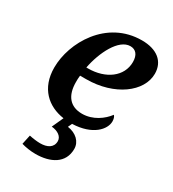

<svg xmlns="http://www.w3.org/2000/svg" viewBox="-189 -650 897 995"><g transform="rotate(30 259.5 -153.0)"><path d="M180 240C269 240 342 203 342 117C342 74 307 41 256 34L267 10C388 6 442 -58 442 -105C442 -120 438 -133 431 -139C403 -101 350 -61 285 -61C213 -61 176 -107 176 -188C176 -199 176 -213 178 -227H214C384 -227 509 -322 509 -429C509 -502 456 -546 365 -546C154 -546 41 -346 41 -197C41 -73 117 -7 214 7L183 75C220 78 248 97 248 125C248 164 215 180 174 180C156 180 131 177 108 172L96 228C120 235 150 240 180 240ZM195 -280H185C204 -379 259 -490 328 -490C361 -490 380 -467 380 -425C380 -338 300 -280 195 -280Z"/></g></svg>

Font: Noto Serif SemiBold
Style: Italic
Weight: 600
Italic angle: -12°
Designer: Monotype Design Team
Foundry: Monotype Imaging Inc.
Version: Version 2.014